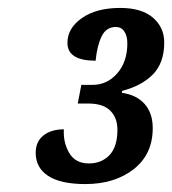

<svg xmlns="http://www.w3.org/2000/svg" viewBox="-20 -844 434 484"><path d="M70 -459Q70 -487 89.5 -502.5Q109 -518 141 -518Q139 -485 154.5 -458.5Q170 -432 204 -432Q236 -432 256 -453Q276 -474 276 -517Q276 -547 258 -565Q240 -583 203 -583H176L185 -630H213Q250 -630 275.5 -659Q301 -688 301 -735Q301 -753 293.5 -764.5Q286 -776 272 -776Q248 -776 236.5 -753Q225 -730 221 -691Q150 -691 150 -736Q150 -773 186.5 -798.5Q223 -824 283 -824Q337 -824 365.5 -799.5Q394 -775 394 -737Q394 -686 366 -657Q338 -628 288 -615L287 -610Q324 -605 344.5 -582Q365 -559 365 -521Q365 -455 317 -417.5Q269 -380 195 -380Q133 -380 101.5 -400.5Q70 -421 70 -459Z"/></svg>

Font: Noto Serif CondExtraBold
Style: Italic
Weight: 800
Width: 3
Italic angle: -12°
Designer: Monotype Design Team
Foundry: Monotype Imaging Inc.
Version: Version 1.001